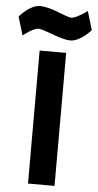

<svg xmlns="http://www.w3.org/2000/svg" viewBox="-111 -959 506 995"><g transform="rotate(5 142.0 -461.0)"><path d="M305 -918C305 -918 249 -876 223 -876C195 -876 117 -922 56 -922C3 -922 -50 -858 -50 -858L-21 -762C-21 -762 30 -804 58 -804C91 -804 175 -758 227 -758C281 -758 334 -821 334 -821L305 -918ZM212 0V-692H74V0Z"/></g></svg>

Font: RazerF5
Style: Bold
Weight: 700
Foundry: Razer Inc.
Version: Version 2